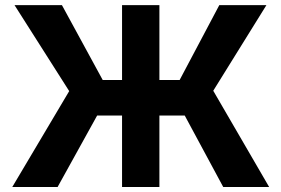

<svg xmlns="http://www.w3.org/2000/svg" viewBox="-20 -748 1125 768"><path d="M617.6 -727.5V0H468.2V-727.5ZM29.1 0 256.8 -383.6 38.1 -727.5H227.7L390.8 -428.1H698.6L857.2 -727.5H1045.7L833 -385L1056.6 0H872.9L718.9 -285.9H368.6L210.4 0Z"/></svg>

Font: Inter V
Style: 
Weight: 400
Designer: Rasmus Andersson
Foundry: rsms
Version: Version 4.000;git-a3f224843